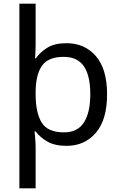

<svg xmlns="http://www.w3.org/2000/svg" viewBox="-20 -780 655 1040"><path d="M560 -269Q560 -132 499.5 -61Q439 10 340 10Q277 10 237 -13Q197 -36 173 -68H167Q168 -61 169.5 -45Q171 -29 172 -12Q173 5 173 16V240H85V-760H173V-536Q173 -522 172 -499.5Q171 -477 170 -464H174Q198 -498 237 -522Q276 -546 340 -546Q439 -546 499.5 -476Q560 -406 560 -269ZM469 -270Q469 -371 434 -421.5Q399 -472 325 -472Q243 -472 209 -426Q175 -380 173 -288V-269Q173 -170 205.5 -116.5Q238 -63 326 -63Q400 -63 434.5 -116.5Q469 -170 469 -270Z"/></svg>

Font: Noto Sans Test
Style: Regular
Weight: 400
Version: Version 1.002; ttfautohint (v1.8.4.7-5d5b)